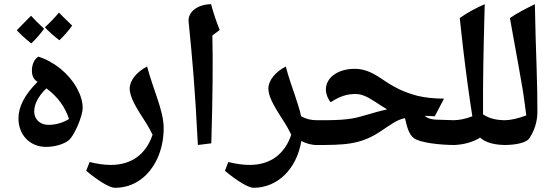

<svg xmlns="http://www.w3.org/2000/svg" viewBox="-20 -835 2640 915"><path d="M263 -643C286 -665 306 -688 324 -713C294 -742 273 -762 261 -775C241 -751 219 -728 194 -705C212 -685 235 -665 263 -643ZM129 -628C153 -651 173 -674 190 -698C161 -725 140 -746 128 -760C105 -737 83 -714 60 -691C77 -672 100 -651 129 -628ZM199 -135C239 -135 278 -146 303 -163C332 -181 374 -282 374 -320C374 -350 365 -381 346 -416C308 -484 239 -541 163 -565C144 -555 132 -527 132 -499C132 -479 137 -458 159 -445C95 -381 68 -325 68 -270C68 -192 123 -135 199 -135ZM210 -240C172 -240 143 -266 143 -303C143 -339 162 -376 201 -414C256 -373 289 -327 309 -268C280 -250 247 -240 210 -240Z M527 60C571 60 611 48 647 23C718 -27 760 -120 760 -224C760 -267 747 -315 730 -365C716 -406 692 -476 681 -518C632 -493 598 -452 598 -413C598 -370 634 -314 673 -254C686 -234 697 -213 707 -193C676 -100 607 -49 508 -49C477 -49 443 -54 407 -63L391 -21C449 28 504 60 527 60Z M923 -144 987 -152C994 -380 995 -555 992 -666L1027 -692C1011 -732 997 -773 986 -815C926 -815 873 -780 879 -730C898 -539 909 -419 923 -144Z M1188 60C1303 60 1394 -30 1416 -163C1441 -150 1466 -144 1490 -144C1495 -144 1498 -147 1498 -152V-254C1498 -260 1495 -262 1490 -262C1463 -262 1438 -268 1415 -281C1411 -304 1394 -357 1365 -441C1356 -467 1349 -492 1342 -518C1293 -493 1259 -452 1259 -413C1259 -397 1264 -378 1274 -356C1284 -334 1304 -300 1334 -254C1347 -234 1358 -213 1368 -193C1337 -100 1268 -49 1169 -49C1138 -49 1104 -54 1068 -63L1052 -21C1110 28 1165 60 1188 60Z M1481 -144C1618 -144 1696 -144 1792 -208C1852 -248 1872 -264 1910 -272C1918 -239 1926 -196 1953 -176C1983 -155 2075 -144 2147 -144C2152 -144 2155 -147 2155 -152V-254C2155 -260 2152 -262 2147 -262C2117 -263 2083 -264 2053 -265C2033 -267 2017 -271 2004 -283C2020 -282 2036 -282 2052 -281L2096 -365C2047 -365 2005 -370 1971 -378C1902 -396 1858 -419 1798 -460C1749 -493 1713 -507 1670 -507C1591 -507 1533 -466 1533 -408C1533 -387 1544 -360 1556 -348C1601 -377 1634 -387 1674 -387C1703 -387 1728 -376 1771 -348C1789 -336 1807 -324 1825 -314C1802 -309 1761 -298 1704 -281C1640 -262 1578 -262 1481 -262C1475 -262 1473 -260 1473 -254V-152C1473 -147 1475 -144 1481 -144Z M2138 -144C2190 -144 2238 -160 2268 -179C2294 -156 2335 -144 2391 -144C2397 -144 2400 -147 2400 -152V-254C2400 -260 2397 -262 2391 -262C2345 -262 2312 -270 2282 -290V-406C2283 -569 2288 -740 2290 -815C2247 -796 2207 -775 2171 -749C2176 -701 2181 -656 2186 -613C2201 -486 2216 -375 2231 -281C2201 -269 2170 -262 2138 -262C2132 -262 2130 -260 2130 -254V-152C2130 -147 2132 -144 2138 -144Z M2383 -144C2442 -144 2489 -156 2502 -175C2528 -214 2541 -257 2541 -302C2541 -364 2540 -437 2537 -522C2534 -607 2531 -705 2529 -815C2486 -794 2445 -773 2410 -749C2445 -556 2466 -440 2472 -402C2478 -363 2483 -324 2488 -285C2448 -270 2413 -262 2383 -262C2377 -262 2375 -260 2375 -254V-152C2375 -147 2377 -144 2383 -144Z"/></svg>

Font: Noto Naskh Arabic UI
Style: Bold
Weight: 700
Designer: Monotype Design Team, David Williams, Mohamad Dakak and Nizar Qandah
Foundry: Monotype Imaging Inc.
Version: Version 2.016